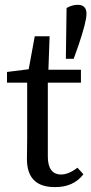

<svg xmlns="http://www.w3.org/2000/svg" viewBox="-20 -760 376 790"><path d="M91.8 -419.9H8.8V-463.9L98.1 -475.1L123 -610.8H184.1L179.2 -473.1H313V-419.9H176.8V-116.2Q176.8 -42 231.9 -42Q261.7 -42 298.8 -69.8L323.2 -43Q282.2 10.7 205.1 9.8Q91.8 9.8 90.8 -104L91.8 -189ZM299.8 -740.2Q335.9 -740.2 335.9 -703.1Q335.9 -670.9 303.2 -574.2L283.2 -518.1H251L253.9 -727.1Q276.9 -740.2 299.8 -740.2Z"/></svg>

Font: SourceSerifPro-Regular
Style: Regular
Weight: 400
Designer: Frank Grießhammer
Foundry: Adobe Systems Incorporated
Version: Version 1.014;PS Version 1.0;hotconv 1.0.73;makeotf.lib2.5.5